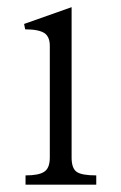

<svg xmlns="http://www.w3.org/2000/svg" viewBox="-20 -504 332 525"><path d="M49.8 1H243.2V-24.4Q203.1 -24.4 189.5 -34.2Q175.8 -43.9 175.8 -73.2V-484.4L45.9 -438.5L48.8 -423.8Q87.9 -423.8 103.5 -412.1Q116.2 -401.4 116.2 -378.9V-73.2Q116.2 -43.9 100.6 -34.2Q85.9 -24.4 49.8 -24.4Z"/></svg>

Font: Batang
Style: Regular
Weight: 400
Version: Version 2.21